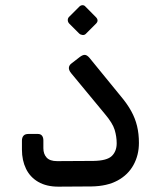

<svg xmlns="http://www.w3.org/2000/svg" viewBox="-20 -700 596 722"><path d="M199.4 1.9Q154.7 1.9 123.8 -16Q93 -33.9 77.8 -65.4Q62.5 -96.9 62.5 -137.5V-171.2Q62.5 -182.7 68.3 -189.5Q74 -196.3 87.2 -196.3H122.4Q132.9 -196.3 138 -189.7Q143.1 -183.1 143.1 -172V-142.6Q143.1 -120.8 155.4 -107.4Q167.7 -94.1 194.6 -94.1L331.9 -94.9Q382.2 -95.7 400.5 -113.4Q418.8 -131.2 418.8 -161.2Q418.8 -186.3 411.2 -211.7Q403.5 -237.1 374.4 -271.4L247.3 -425.1Q238.1 -436.6 239.1 -445.7Q240 -454.7 248.1 -460.9L279.7 -485.4Q291.6 -494.4 299.6 -493.6Q307.6 -492.7 316.1 -482.9L433.6 -338.9Q458.6 -309.3 473.5 -282.1Q488.5 -254.9 495.4 -226Q502.4 -197.2 502.4 -162.6Q502.4 -116.8 482 -79.7Q461.7 -42.6 422.2 -21.2Q382.7 0.2 324.5 1.1ZM302.7 -572.7Q298 -567.9 290.8 -568.4Q283.6 -568.9 278 -573.7L239.8 -611.9Q234.9 -617.6 234.9 -624.7Q234.9 -631.7 239.8 -636.6L278 -674.8Q283.6 -680.4 290.3 -680.5Q297 -680.6 301.7 -674.8L339.6 -636.6Q353.4 -623.4 340.9 -610.9Z"/></svg>

Font: Rubik Light
Style: Italic
Weight: 300
Italic angle: -12°
Designer: Hubert and Fischer
Foundry: Hubert and Fischer
Version: Version 2.300;gftools[0.9.30]